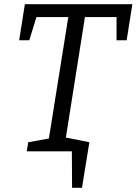

<svg xmlns="http://www.w3.org/2000/svg" viewBox="-20 -718 648 911"><path d="M107 0 114 -43 212 -61 304 -637H153L119 -527H71L98 -698H608L581 -527H533V-637H383L292 -62L386 -43L379 0ZM322 173 321 0H247L255 -73L404 -43L369 173Z"/></svg>

Font: Bitter
Style: Italic
Weight: 400
Italic angle: -9°
Designer: Sol Matas, and Bitter project Authors
Foundry: Sol Matas
Version: Version 2.001